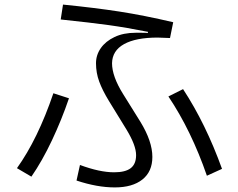

<svg xmlns="http://www.w3.org/2000/svg" viewBox="-20 -795 1040 838"><path d="M314 -7 329 -75Q415 -43 478 -43Q527 -43 550.5 -61Q574 -79 574 -118Q574 -160 533 -228L455 -355Q427 -401 413 -439Q399 -477 399 -519Q399 -555 420 -585Q441 -615 480 -633.5Q519 -652 572 -652H599Q617 -652 625 -651L626 -656Q530 -675 454 -685.5Q378 -696 245 -710L255 -775Q395 -761 501.5 -744.5Q608 -728 736 -698L722 -629Q684 -631 668 -631Q573 -631 521.5 -602.5Q470 -574 469 -519Q469 -462 517 -385L593 -263Q645 -178 645 -110Q645 -46 601.5 -11.5Q558 23 481 23Q404 23 314 -7ZM883 -28Q815 -225 715 -374L779 -406Q878 -255 949 -58ZM54 -61Q145 -188 213 -388L281 -366Q249 -272 206.5 -182Q164 -92 117 -24Z"/></svg>

Font: IBM Plex Sans JP
Style: Regular
Weight: 400
Designer: Mike Abbink; Paul van der Laan; Pieter van Rosmalen; Wujin Sim; Yejin Wi; Jinhee Kim; Boomi Park; Yona Kim; Kichan Ma
Foundry: Sandoll Inc.
Version: Version 1.001